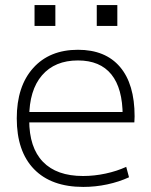

<svg xmlns="http://www.w3.org/2000/svg" viewBox="-20 -726 594 756"><path d="M308 10Q182 10 114 -60Q46 -130 46 -260Q46 -386 110.5 -458Q175 -530 287 -530Q395 -530 452.5 -462.5Q510 -395 510 -268Q510 -261 509.5 -255Q509 -249 509 -244H73V-285H475L463 -270Q463 -378 418.5 -433Q374 -488 287 -488Q196 -488 145.5 -429.5Q95 -371 95 -263V-253Q95 -145 149 -89Q203 -33 307 -33Q351 -33 395.5 -42.5Q440 -52 477 -69L488 -28Q449 -10 402.5 0Q356 10 308 10ZM361 -624V-706H442V-624ZM116 -624V-706H198V-624Z"/></svg>

Font: M PLUS 1 Light
Style: Regular
Weight: 300
Designer: Coji Morishita
Foundry: UNDERFOREST DESIGN
Version: Version 1.001